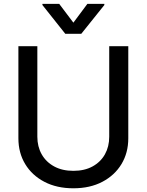

<svg xmlns="http://www.w3.org/2000/svg" viewBox="-20 -968 763 999"><path d="M548.3 -727.5H647.5V-248.5Q647.5 -172.9 612.1 -114.3Q576.7 -55.7 512.5 -22Q448.2 11.7 361.8 11.7Q275.4 11.7 210.9 -22Q146.5 -55.7 111.1 -114.3Q75.7 -172.9 75.7 -248.5V-727.5H174.3V-256.3Q174.3 -205.1 197 -165Q219.7 -125 261.7 -102.1Q303.7 -79.1 361.8 -79.1Q419.9 -79.1 461.7 -102.1Q503.4 -125 525.9 -165Q548.3 -205.1 548.3 -256.3ZM288.1 -947.8 361.8 -850.1 434.6 -947.8H522.9V-941.9L402.8 -792H319.8L200.7 -941.9V-947.8Z"/></svg>

Font: Inter Cardless Tabular
Style: Regular
Weight: 400
Designer: Rasmus Andersson
Foundry: rsms
Version: Version 4.000;git-4fc901f